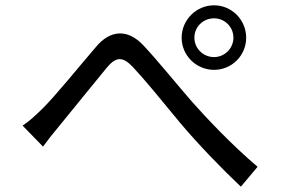

<svg xmlns="http://www.w3.org/2000/svg" viewBox="-20 -750 1060 723"><path d="M65 -277 142 -198C157 -219 180 -248 201 -273C245 -327 335 -438 382 -495C416 -536 441 -539 480 -498C526 -449 587 -374 657 -289C724 -209 816 -114 887 -47L950 -122C854 -203 756 -307 703 -367C648 -430 572 -524 521 -578C459 -645 393 -635 342 -574C280 -502 188 -388 139 -340C112 -314 90 -293 65 -277ZM664 -608C664 -541 719 -487 786 -487C853 -487 907 -541 907 -608C907 -675 853 -730 786 -730C719 -730 664 -675 664 -608ZM712 -608C712 -649 745 -681 786 -681C826 -681 859 -649 859 -608C859 -568 826 -535 786 -535C745 -535 712 -568 712 -608Z"/></svg>

Font: GenEiGothic-pro-Regular
Style: Regular
Weight: 400
Designer: Ryoko NISHIZUKA (kana & ideographs); Paul D. Hunt (Latin, Greek & Cyrillic); Wenlong ZHANG (bopomofo); Sandoll Communica
Foundry: Adobe Systems Incorporated; o_tamon
Version: Version 1.000.140830